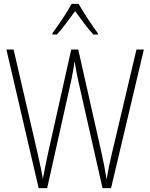

<svg xmlns="http://www.w3.org/2000/svg" viewBox="-20 -969 773 989"><path d="M385 -949H349C325 -905 278 -835 250 -798V-791H273C303 -823 340 -875 367 -912C395 -873 430 -824 461 -791H484V-798C461 -827 410 -904 385 -949ZM721 -714H683L556 -177C545 -131 537 -92 529 -45C521 -95 515 -127 504 -177L383 -714H347L227 -178C220 -145 209 -93 201 -48C196 -76 188 -118 174 -178L50 -714H13L179 0H223L347 -555C354 -590 359 -614 364 -654C371 -611 376 -586 384 -549L508 0H552Z"/></svg>

Font: Noto Sans Bengali Condensed ExtraLight
Style: Regular
Weight: 200
Width: 3
Designer: Joana Ranito - Universal Thirst; Jelle Bosma - Monotype Design Team
Foundry: Universal Thirst ehf.
Version: Version 3.000